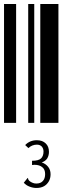

<svg xmlns="http://www.w3.org/2000/svg" viewBox="-20 -610 370 953"><path d="M0 0V-590H60V0ZM120 0V-590H150V0ZM180 0V-590H270V0ZM161 323Q143 323 126 316Q110 310 98 297L115 276L117 273L119 275Q120 279 121 282Q122 284 126 288Q133 294 141 297Q149 301 160 301Q182 301 193 288Q204 276 204 254Q204 231 190 220Q176 208 151 208Q147 208 139 209V188Q172 188 184 176Q196 164 196 142Q196 127 187 117Q178 108 163 108Q139 108 121 125L105 110Q128 86 163 86Q191 86 207 102Q223 117 223 144Q223 162 214 177Q204 191 187 196Q207 203 219 218Q231 233 231 255Q231 274 223 289Q214 305 199 314Q183 323 161 323Z"/></svg>

Font: Libre Barcode 128 Text
Style: Regular
Weight: 400
Version: Version 1.005; ttfautohint (v1.8.3)